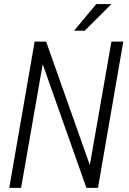

<svg xmlns="http://www.w3.org/2000/svg" viewBox="-20 -913 627 933"><path d="M456.1 0H399.9L187.5 -601.1L82.5 0H24.9L148.4 -710.9H204.1L416.5 -110.8L521.5 -710.9H579.1ZM447.8 -893.1H521.5L391.6 -763.7H339.8Z"/></svg>

Font: Roboto Mono Light
Style: Italic
Weight: 300
Designer: Google
Version: Version 2.000985; 2015; ttfautohint (v1.3)